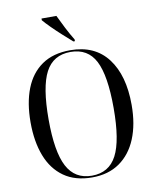

<svg xmlns="http://www.w3.org/2000/svg" viewBox="-100 -1007 888 1093"><g transform="rotate(-10 344.5 -460.5)"><path d="M344 10Q246 10 181 -36Q116 -82 84 -165Q52 -248 52 -359Q52 -471 84 -553Q116 -635 181 -680Q246 -725 345 -725Q487 -725 561.5 -627Q636 -529 636 -358Q636 -246 602 -163.5Q568 -81 503 -35.5Q438 10 344 10ZM344 0Q443 0 487.5 -85Q532 -170 532 -358Q532 -546 488.5 -630.5Q445 -715 345 -715Q245 -715 200.5 -630.5Q156 -546 156 -358Q156 -171 201 -85.5Q246 0 344 0ZM372 -771Q348 -792 316.5 -820.5Q285 -849 257.5 -876.5Q230 -904 216 -921V-931H302Q318 -897 339 -856Q360 -815 381 -781V-771Z"/></g></svg>

Font: Noto Serif Display SemiCondensed
Style: Regular
Weight: 400
Width: 4
Designer: Monotype Design Team
Foundry: Monotype Imaging Inc.
Version: Version 2.009